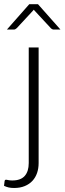

<svg xmlns="http://www.w3.org/2000/svg" viewBox="-52 -728 314 932"><path d="M135.5 -497.5V63.5Q135.5 89.5 128 111.5Q120.5 133.5 105.5 149.8Q90.5 166 68.2 175.2Q46 184.5 16.5 184.5Q1.5 184.5 -9.8 182Q-21 179.5 -32.5 174L-29.5 150Q-28 145.5 -25.5 144.8Q-23 144 -19 144.8Q-15 145.5 -8.5 146.8Q-2 148 8 148Q48.5 148 68 126Q87.5 104 87.5 63.5V-497.5ZM241.5 -584.5H209Q201.5 -584.5 194.5 -591.5L117.5 -674.5Q116 -676 114.8 -677.5Q113.5 -679 112 -681Q110.5 -679 109.2 -677.5Q108 -676 106.5 -674.5L29.5 -591.5Q26.5 -588.5 22.8 -586.5Q19 -584.5 15 -584.5H-18.5L90 -707.5H132.5Z"/></svg>

Font: Lato 2
Style: Regular
Weight: 300
Designer: Lukasz Dziedzic with Adam Twardoch and Botio Nikoltchev
Foundry: tyPoland Lukasz Dziedzic
Version: Version 2.015; 2015-08-06; http://www.latofonts.com/